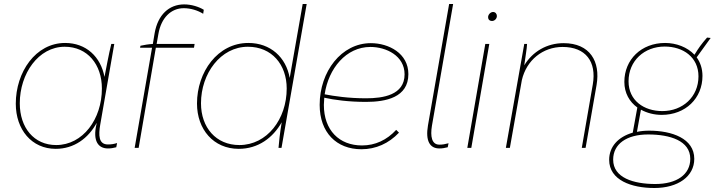

<svg xmlns="http://www.w3.org/2000/svg" viewBox="-20 -740 3582 961"><path d="M520 3C535 3 547 1 562 -3L566 -24C549 -19 538 -17 520 -17C474 -17 472 -62 482 -118L552 -520H537C525 -473 510 -390 503 -355C484 -456 411 -525 306 -525C158 -525 59 -379 59 -221C59 -92 138 5 259 5C351 5 422 -48 464 -125L463 -119C443 -34 472 3 520 3ZM304 -506C418 -506 490 -417 490 -297C490 -144 395 -14 261 -14C150 -14 79 -101 79 -223C79 -371 172 -506 304 -506Z M683 -511 681 -501H741L654 0H674L760 -501H951L954 -520H764L773 -571C787 -651 836 -699 900 -699C934 -699 970 -688 997 -671L1000 -691C976 -706 938 -718 902 -718C826 -718 770 -666 754 -574L745 -520C725 -519 700 -515 683 -511Z M1374 0H1389L1515 -720H1495L1430 -350C1412 -453 1334 -525 1223 -525C1069 -525 966 -379 966 -222C966 -92 1049 5 1175 5C1272 5 1346 -50 1390 -128C1381 -75 1376 -25 1374 0ZM1221 -506C1340 -506 1415 -417 1415 -297C1415 -144 1317 -14 1178 -14C1061 -14 986 -102 986 -223C986 -372 1084 -506 1221 -506Z M1789 7C1861 7 1926 -22 1977 -76L1963 -90C1916 -39 1858 -12 1792 -12C1678 -12 1601 -88 1601 -215L1603 -251C1652 -240 1724 -230 1812 -230C1911 -230 2024 -252 2024 -369C2024 -473 1926 -524 1836 -524C1689 -524 1580 -382 1580 -215C1580 -77 1664 7 1789 7ZM1605 -268C1624 -397 1712 -505 1834 -505C1913 -505 2005 -461 2005 -368C2005 -264 1897 -248 1812 -248C1724 -248 1651 -259 1605 -268Z M2179 3C2195 3 2204 1 2221 -3L2225 -23C2206 -18 2195 -16 2179 -16C2141 -16 2133 -57 2142 -111L2248 -720H2228L2122 -112C2109 -35 2131 3 2179 3Z M2319 0H2339L2429 -520H2409ZM2443 -635C2455 -635 2467 -646 2467 -660C2467 -670 2460 -680 2448 -680C2435 -680 2423 -667 2423 -654C2423 -643 2430 -635 2443 -635Z M2512 0H2532L2592 -339C2615 -439 2697 -505 2796 -505C2911 -505 2967 -432 2947 -317L2892 0H2911L2966 -315C2986 -432 2933 -524 2801 -524C2717 -524 2646 -482 2604 -413C2610 -459 2617 -494 2618 -520H2604Z M3292 -165C3411 -165 3496 -248 3496 -360C3496 -397 3485 -428 3467 -453L3537 -550L3519 -552C3491 -520 3476 -499 3456 -466C3420 -504 3365 -525 3309 -525C3190 -525 3105 -442 3105 -330C3105 -274 3131 -230 3170 -202L3147 -76C3074 -55 3029 -6 3029 60C3029 162 3141 201 3255 201C3374 201 3455 143 3455 55C3455 -47 3343 -86 3229 -86C3208 -86 3187 -84 3168 -80L3188 -191C3219 -174 3255 -165 3292 -165ZM3260 181C3151 181 3049 150 3049 59C3049 -19 3116 -67 3224 -67C3333 -67 3435 -36 3435 55C3435 133 3368 181 3260 181ZM3295 -184C3203 -184 3126 -237 3126 -333C3126 -436 3205 -507 3307 -507C3399 -507 3476 -454 3476 -358C3476 -255 3397 -184 3295 -184Z"/></svg>

Font: Fixel Text 20240404 Thin
Style: Italic
Weight: 100
Width: 4
Italic angle: -10°
Designer: AlfaBravo + MacPaw
Foundry: Kyrylo Tkachov, Marchela Mozhyna, Serhii Makarenko, Maria Weinstein, Zakhar Kryvoshyya
Version: Version 1.211;Glyphs 3.2 (3225)